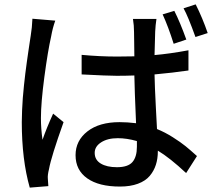

<svg xmlns="http://www.w3.org/2000/svg" viewBox="-20 -815 996 882"><path d="M934.1 -663.1 877.9 -645Q843.3 -741.2 823.2 -776.9L878.9 -794.9Q910.6 -731.9 934.1 -663.1ZM835.9 -633.3 777.8 -613.8Q752.9 -692.9 727.1 -749L780.8 -765.1Q807.6 -711.9 835.9 -633.3ZM128.9 -729 233.9 -720.2Q221.7 -686.5 214.8 -647Q199.7 -580.6 183.8 -461.4Q168 -342.3 168 -272Q168 -224.1 175.3 -172.9Q193.8 -226.6 224.1 -293L272 -253.9Q215.3 -95.2 205.1 -38.1Q198.2 -10.7 199.7 4.9Q199.7 11.7 202.1 40L116.7 46.9Q80.1 -81.5 80.1 -253.9Q80.1 -279.3 81.5 -309.1Q83 -338.9 84.7 -364.3Q86.4 -389.6 90.1 -422.6Q93.8 -455.6 96.2 -476.6Q98.6 -497.6 103.3 -530.3Q107.9 -563 109.9 -576.4Q111.8 -589.8 116.2 -618.9Q120.6 -647.9 121.1 -650.9Q127.4 -688.5 128.9 -729ZM608.9 -141.1V-167Q562.5 -180.2 521 -180.2Q474.1 -180.2 444.6 -161.1Q415 -142.1 415 -112.8Q415 -80.6 442.9 -63.7Q470.7 -46.9 517.1 -46.9Q567.9 -46.9 588.4 -70.6Q608.9 -94.2 608.9 -141.1ZM845.7 -584V-491.2Q775.9 -481 689.9 -473.1Q690.9 -418 695.8 -325.2Q700.7 -232.4 701.2 -222.2Q737.8 -207.5 773.9 -184.6Q810.1 -161.6 832.3 -143.6Q854.5 -125.5 884.8 -98.1L835 -20Q760.3 -89.8 705.1 -123V-120.1Q705.1 -85.9 696 -57.9Q687 -29.8 667.7 -6.8Q648.4 16.1 613.5 29.1Q578.6 42 530.8 42Q434.1 42 380.6 4.2Q327.1 -33.7 327.1 -102.1Q327.1 -168.9 381.6 -211.4Q436 -253.9 529.3 -253.9Q564.9 -253.9 605 -249Q598.1 -406.2 597.2 -468.3Q557.1 -466.8 516.1 -466.8Q474.6 -466.8 355 -473.1V-563Q439.5 -555.2 517.1 -555.2Q570.3 -555.2 597.2 -556.2Q597.2 -583 596.4 -621.1Q595.7 -659.2 595.7 -668Q595.7 -697.8 590.8 -728H698.7Q694.3 -700.2 692.9 -669.9Q691.9 -641.1 689.9 -562Q758.8 -567.9 845.7 -584Z"/></svg>

Font: Karasuma Gothic
Style: Regular
Weight: 500
Designer: Rasmus Andersson / Ryoko Nishizuka
Foundry: Genbu
Version: Version 1.00